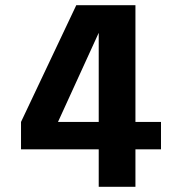

<svg xmlns="http://www.w3.org/2000/svg" viewBox="-20 -720 690 740"><path d="M360.5 0V-144.5H61V-250L274 -700H502V-250H600.5V-144.5H502V0ZM203.5 -250H360.5V-593.5Z"/></svg>

Font: Trispace SemiBold
Style: Regular
Weight: 600
Designer: Tyler Finck
Foundry: Etcetera Type Company
Version: Version 1.210; ttfautohint (v1.8.3)